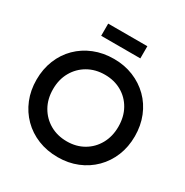

<svg xmlns="http://www.w3.org/2000/svg" viewBox="-195 -1020 1147 1189"><g transform="rotate(30 378.5 -425.5)"><path d="M27 -340Q27 -416 53 -480.5Q79 -545 126.5 -592Q174 -639 238.5 -665Q303 -691 380 -691Q455 -691 519 -665Q583 -639 630.5 -592Q678 -545 704 -480.5Q730 -416 730 -340Q730 -264 704 -200Q678 -136 630.5 -88.5Q583 -41 519 -15Q455 11 380 11Q303 11 238.5 -15Q174 -41 126.5 -88.5Q79 -136 53 -200Q27 -264 27 -340ZM145 -340Q145 -270 175.5 -216.5Q206 -163 259 -132.5Q312 -102 380 -102Q447 -102 499.5 -132.5Q552 -163 582 -217Q612 -271 612 -340Q612 -411 582 -464.5Q552 -518 499.5 -548Q447 -578 380 -578Q312 -578 259 -547.5Q206 -517 175.5 -463.5Q145 -410 145 -340ZM518 -775H238V-862H518Z"/></g></svg>

Font: Gabarito Medium
Style: Regular
Weight: 500
Designer: Leandro Assis / Alvaro Franca / Felipe Casaprima
Foundry: Naipe Foundry
Version: Version 1.000